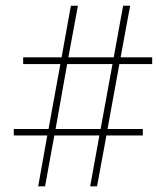

<svg xmlns="http://www.w3.org/2000/svg" viewBox="-20 -660 596 680"><path d="M28.8 -180.2V-203.1H151.9L193.8 -433.1H62V-457H198.2L231 -639.6H255.9L222.2 -457H382.8L416 -639.6H440.9L407.2 -457H519V-433.1H402.8L360.8 -203.1H485.8V-180.2H356.9L323.7 0H299.3L332 -180.2H172.4L139.6 0H115.2L147.5 -180.2ZM217.8 -433.1 176.8 -203.1H336.4L378.4 -433.1Z"/></svg>

Font: Yantramanav Thin
Style: Regular
Weight: 250
Version: Version 1.001;PS 1.0;hotconv 1.0.72;makeotf.lib2.5.5900; ttf